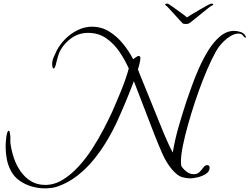

<svg xmlns="http://www.w3.org/2000/svg" viewBox="-20 -890 1374 1057"><path d="M227 147Q191 147 154.5 136.5Q118 126 87.5 104.5Q57 83 40 50Q24 20 17.5 -14Q11 -48 11 -82Q11 -87 11.5 -100.5Q12 -114 14 -130.5Q16 -147 19.5 -158.5Q23 -170 28 -170Q33 -170 34.5 -157Q36 -144 37 -140V-119Q37 -114 37 -108.5Q37 -103 38 -98Q43 -60 56.5 -20Q70 20 93.5 53.5Q117 87 150.5 107.5Q184 128 229 128Q279 128 325.5 99.5Q372 71 413.5 25.5Q455 -20 489.5 -74Q524 -128 551 -180Q578 -232 596 -271Q622 -330 647 -391Q672 -452 689 -513Q668 -560 637.5 -605Q607 -650 564.5 -679.5Q522 -709 465 -709Q416 -709 376.5 -682.5Q337 -656 313 -614Q304 -598 299.5 -580.5Q295 -563 290 -546Q289 -540 287.5 -534Q286 -528 283 -522Q282 -520 280 -516.5Q278 -513 275 -513Q270 -513 268.5 -523Q267 -533 267 -535Q267 -555 275 -574Q283 -593 292 -611Q310 -646 340 -676Q370 -706 408 -724.5Q446 -743 486 -743Q539 -743 582 -716Q625 -689 658 -648Q691 -607 713 -564Q719 -568 728.5 -575Q738 -582 743 -582Q746 -582 749.5 -579.5Q753 -577 753 -574Q753 -560 748.5 -541Q744 -522 739 -508Q741 -504 743 -499.5Q745 -495 746 -490Q780 -408 813 -325.5Q846 -243 880 -160Q892 -132 904.5 -104Q917 -76 931 -50Q943 -122 963.5 -193Q984 -264 1007 -334Q1018 -365 1035 -413.5Q1052 -462 1075.5 -515Q1099 -568 1128 -614.5Q1157 -661 1192.5 -690.5Q1228 -720 1269 -720Q1284 -720 1302.5 -714.5Q1321 -709 1329 -696Q1331 -694 1332.5 -691Q1334 -688 1334 -685Q1334 -682 1332 -682Q1323 -686 1316.5 -695.5Q1310 -705 1292 -705Q1273 -705 1252 -693Q1231 -681 1213.5 -664Q1196 -647 1185 -632Q1167 -607 1144.5 -560Q1122 -513 1098.5 -453.5Q1075 -394 1053.5 -329Q1032 -264 1014.5 -201.5Q997 -139 986.5 -86.5Q976 -34 976 0Q976 6 976.5 12Q977 18 978 23Q986 38 1005 53.5Q1024 69 1046 69Q1067 69 1079 56.5Q1091 44 1100 31.5Q1109 19 1120 19Q1134 19 1134 33Q1134 54 1114 67Q1094 80 1068.5 86Q1043 92 1028 92Q1009 92 983.5 85.5Q958 79 927 43Q895 5 872 -48Q849 -101 831 -147Q802 -221 774 -295Q746 -369 717 -443Q677 -337 630 -233Q606 -179 573 -122.5Q540 -66 499 -15Q458 36 408 75.5Q358 115 299 136Q282 142 263.5 144.5Q245 147 227 147ZM1002 -758Q991 -758 986 -761Q985 -762 971.5 -776.5Q958 -791 941 -810Q924 -829 909.5 -844.5Q895 -860 892 -861Q889 -863 889 -865Q889 -868 895 -869.5Q901 -871 905 -869Q907 -869 922 -858.5Q937 -848 956.5 -834Q976 -820 991.5 -808.5Q1007 -797 1009 -794Q1014 -798 1033.5 -809.5Q1053 -821 1076.5 -835Q1100 -849 1118.5 -859Q1137 -869 1140 -869Q1142 -870 1146 -870Q1151 -870 1153.5 -867.5Q1156 -865 1150 -861Q1142 -858 1122.5 -842.5Q1103 -827 1080.5 -808.5Q1058 -790 1040.5 -776Q1023 -762 1020 -761Q1016 -758 1002 -758Z"/></svg>

Font: Beau Rivage
Style: Regular
Weight: 400
Designer: Robert E. Leuschke
Foundry: Robert E. Leuschke
Version: Version 1.010; ttfautohint (v1.8.3)